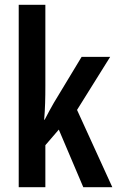

<svg xmlns="http://www.w3.org/2000/svg" viewBox="-20 -780 488 800"><path d="M169 -422V-760H58V0H169V-175L225 -240L327 0H448L301 -322L439 -543H320L204 -351C192 -330 180 -308 166 -281H164C168 -327 169 -372 169 -422Z"/></svg>

Font: Noto Sans Hebrew ExtraCondensed SemiBold
Style: Regular
Weight: 600
Width: 2
Designer: Ben Nathan
Foundry: Google LLC
Version: Version 3.001